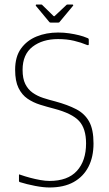

<svg xmlns="http://www.w3.org/2000/svg" viewBox="-20 -821 481 850"><path d="M64 -20V-46Q64 -50 67 -48.5Q70 -47 71 -47Q91 -40 113.5 -34Q136 -28 158.5 -24Q181 -20 199 -20Q280 -20 320.5 -64.5Q361 -109 361 -186Q361 -252 330 -285.5Q299 -319 219 -340Q188 -348 157.5 -357.5Q127 -367 102 -384Q77 -401 62 -431.5Q47 -462 47 -512Q47 -570 73 -606Q99 -642 142 -659.5Q185 -677 237 -677Q263 -677 286.5 -673.5Q310 -670 330 -665Q350 -660 366 -653Q370 -652 371.5 -650Q373 -648 373 -645V-625Q373 -619 365 -622Q339 -633 307.5 -640.5Q276 -648 237 -648Q168 -648 124 -614Q80 -580 80 -512Q80 -473 92 -449Q104 -425 124.5 -410.5Q145 -396 171 -387.5Q197 -379 225 -372Q280 -357 317.5 -337.5Q355 -318 374.5 -283Q394 -248 394 -186Q394 -126 371.5 -82.5Q349 -39 306 -15Q263 9 199 9Q172 9 135.5 2Q99 -5 67 -15Q66 -15 65 -16.5Q64 -18 64 -20ZM204 -721Q200 -721 198 -724L139 -795Q138 -797 138.5 -799Q139 -801 142 -801H162Q167 -801 168 -798L216 -751Q220 -747 223 -751L273 -798Q275 -801 279 -801H300Q303 -801 304 -799Q305 -797 303 -795L244 -724Q243 -721 238 -721Z"/></svg>

Font: Glory Thin Thin
Style: Regular
Weight: 250
Version: Version 1.011